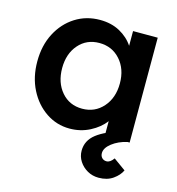

<svg xmlns="http://www.w3.org/2000/svg" viewBox="-110 -633 861 932"><g transform="rotate(15 321.0 -167.0)"><path d="M271 10Q206 10 152.5 -26Q99 -62 67.5 -124Q36 -186 36 -265Q36 -345 68 -406.5Q100 -468 155 -503Q210 -538 279 -538Q336 -538 379 -514.5Q422 -491 447 -453V-527H571V0H446V-74Q419 -38 372.5 -14Q326 10 271 10ZM305 -99Q369 -99 410 -145.5Q451 -192 451 -265Q451 -337 410 -383Q369 -429 305 -429Q241 -429 201 -383Q161 -337 161 -265Q161 -192 201 -145.5Q241 -99 305 -99ZM469 204Q438 204 412.5 189.5Q387 175 371.5 151Q356 127 356 98Q356 47 399 13.5Q442 -20 524 -43L560 0Q516 10 485 34Q454 58 454 84Q454 99 463 108Q472 117 486 117Q504 117 521 93L582 137Q570 163 541 183.5Q512 204 469 204Z"/></g></svg>

Font: Lexend Deca Medium
Style: Regular
Weight: 500
Designer: Bonnie Shaver-Troup, Thomas Jockin
Foundry: Lexend
Version: Version 1.008; ttfautohint (v1.8.4.7-5d5b)